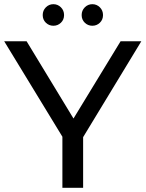

<svg xmlns="http://www.w3.org/2000/svg" viewBox="-24 -897 695 917"><path d="M267 -788.5Q252 -774 231 -774Q210 -774 195 -788.5Q180 -803 180 -825Q180 -847 195 -862Q210 -877 231 -877Q252 -877 267 -862Q282 -847 282 -825Q282 -803 267 -788.5ZM453 -788.5Q438 -774 417 -774Q396 -774 381 -788.5Q366 -803 366 -825Q366 -847 381 -862Q396 -877 417 -877Q438 -877 453 -862Q468 -847 468 -825Q468 -803 453 -788.5ZM552 -700H651L373 -242V0H274V-244L-4 -700H103L327 -331Z"/></svg>

Font: false
Style: Regular
Weight: 500
Designer: Julieta Ulanovsky
Foundry: Julieta Ulanovsky
Version: Version 7.222;hotconv 1.0.109;makeotfexe 2.5.65596